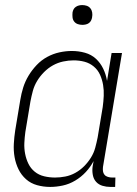

<svg xmlns="http://www.w3.org/2000/svg" viewBox="-20 -729 540 757"><path d="M178 8Q151 8 126 1Q101 -6 82.5 -22.5Q64 -39 53 -61.5Q42 -84 37.5 -109.5Q33 -135 34.5 -162Q36 -189 40 -215L60 -335Q64 -360 71.5 -384Q79 -408 92.5 -430.5Q106 -453 124.5 -472.5Q143 -492 166 -504.5Q189 -517 214 -522.5Q239 -528 263 -528Q290 -528 315 -521Q340 -514 358 -497.5Q376 -481 387 -458Q398 -435 402 -410L420 -520H461L386 -71Q385 -62 386 -54Q387 -46 392 -40Q397 -34 405.5 -31.5Q414 -29 422 -29H435L434 8H415Q399 8 384 3.5Q369 -1 359 -12Q349 -23 346 -39Q343 -55 345 -71L349 -94Q337 -71 318.5 -51Q300 -31 276.5 -17Q253 -3 227.5 2.5Q202 8 178 8ZM197 -29Q217 -29 237.5 -33Q258 -37 277 -47.5Q296 -58 311.5 -73.5Q327 -89 338.5 -107.5Q350 -126 355.5 -146.5Q361 -167 365 -187L385 -307Q388 -329 389 -351Q390 -373 386.5 -394Q383 -415 374.5 -434Q366 -453 350 -466.5Q334 -480 313.5 -485.5Q293 -491 270 -491Q250 -491 229 -486.5Q208 -482 189 -471.5Q170 -461 154 -445Q138 -429 126.5 -410Q115 -391 109.5 -370.5Q104 -350 100 -329L80 -209Q77 -187 76 -165.5Q75 -144 79 -123Q83 -102 92 -83.5Q101 -65 117 -52Q133 -39 154 -34Q175 -29 197 -29ZM305 -631Q295 -631 286.5 -634Q278 -637 272.5 -644Q267 -651 266 -660.5Q265 -670 266 -680Q267 -686 270 -692Q273 -698 279 -702Q285 -706 291.5 -707.5Q298 -709 304 -709Q314 -709 322.5 -706Q331 -703 336.5 -696Q342 -689 343.5 -679.5Q345 -670 343 -660Q342 -654 339 -648Q336 -642 330.5 -638Q325 -634 318 -632.5Q311 -631 305 -631Z"/></svg>

Font: Iosevka Curly Extralight
Style: Italic
Weight: 200
Italic angle: -9°
Monospace: yes
Designer: Belleve Invis
Foundry: Belleve Invis
Version: Version 22.1.2; ttfautohint (v1.8.4)